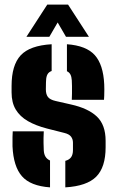

<svg xmlns="http://www.w3.org/2000/svg" viewBox="-20 -800 503 829"><path d="M34 -168Q33.5 -190 34 -209Q34.5 -228 35 -233H169Q167.5 -200 168 -182.2Q168.5 -164.5 169 -151Q170 -133.5 176.8 -123Q183.5 -112.5 196 -107V9Q111.5 3 74.8 -39Q38 -81 34 -168ZM262 9V-105.5Q279 -110 287 -121.2Q295 -132.5 295 -152Q295 -164.5 295 -166.5Q295 -168.5 295 -170.2Q295 -172 295 -184Q295 -199 286.8 -210Q278.5 -221 258 -226L183 -245Q134.5 -257.5 100.2 -277.2Q66 -297 48 -327Q30 -357 30 -401Q30 -408.5 30 -415.5Q30 -422.5 30 -429Q30 -518.5 69.2 -561Q108.5 -603.5 203 -609V-493.5Q190.5 -489 185 -479Q179.5 -469 179 -453Q179 -451.5 178.5 -444Q178 -436.5 178 -414Q178 -393 187 -381.2Q196 -369.5 220 -364L286 -349Q360.5 -332.5 398.2 -296.8Q436 -261 436 -192Q436 -185.5 436 -178.2Q436 -171 436 -164Q436 -78 395.5 -37.2Q355 3.5 262 9ZM290 -369Q290.5 -380 290.8 -396.5Q291 -413 290.8 -428.8Q290.5 -444.5 290 -453Q289 -468.5 284.2 -478Q279.5 -487.5 269 -492.5V-609Q352.5 -603 389.2 -562Q426 -521 430 -436Q430.5 -428 430.5 -413.5Q430.5 -399 430 -385.8Q429.5 -372.5 429 -369ZM94 -641 184 -780H274L364 -641H265L229 -703L193 -641Z"/></svg>

Font: Big Shoulders Stencil Text Thin Black
Style: Regular
Weight: 900
Version: Version 2.001